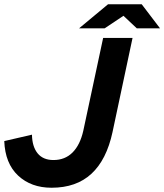

<svg xmlns="http://www.w3.org/2000/svg" viewBox="-34 -868 771 901"><path d="M208 13Q112 13 51 -44Q-10 -101 -14 -206L116 -236Q117 -180 142.5 -148.5Q168 -117 217 -117Q271 -117 306.5 -152.5Q342 -188 357 -255L450 -690H588L494 -248Q466 -118 395 -52.5Q324 13 208 13ZM337 -735 473 -848H594L574 -813L457 -735ZM608 -735 525 -813 510 -848H631L717 -735Z"/></svg>

Font: Radio Canada Big SemiBold
Style: Italic
Weight: 600
Italic angle: -12°
Designer: Étienne Aubert Bonn
Foundry: Coppers and Brasses
Version: Version 1.001